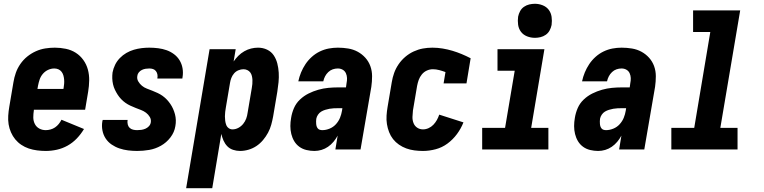

<svg xmlns="http://www.w3.org/2000/svg" viewBox="-20 -790 4040 1015"><path d="M222 8Q199 8 176 5Q153 2 132 -5Q111 -12 92.5 -24.5Q74 -37 60.5 -53.5Q47 -70 38 -90.5Q29 -111 25.5 -133Q22 -155 23.5 -178.5Q25 -202 29 -225L51 -355Q55 -380 63.5 -404.5Q72 -429 87.5 -451.5Q103 -474 124 -491Q145 -508 169.5 -519Q194 -530 219.5 -534Q245 -538 270 -538Q299 -538 328 -532Q357 -526 380.5 -511Q404 -496 420.5 -473Q437 -450 444.5 -422.5Q452 -395 451.5 -365Q451 -335 446 -305L430 -210H159V-207Q156 -188 156 -169.5Q156 -151 164 -135Q172 -119 187.5 -110.5Q203 -102 222 -102Q234 -102 247 -105.5Q260 -109 271 -116.5Q282 -124 290.5 -134.5Q299 -145 305 -157L424 -108Q408 -81 386 -58Q364 -35 337 -20Q310 -5 280.5 1.5Q251 8 222 8ZM178 -320H315L316 -323Q318 -335 319 -346.5Q320 -358 319 -369.5Q318 -381 315 -391.5Q312 -402 305.5 -410.5Q299 -419 289 -423.5Q279 -428 267 -428Q250 -428 234 -420.5Q218 -413 206.5 -399.5Q195 -386 189.5 -369.5Q184 -353 181 -337Z M705 8Q681 8 657 5Q633 2 611 -5.5Q589 -13 570 -26Q551 -39 538.5 -58Q526 -77 521.5 -100.5Q517 -124 521 -148Q522 -150 522 -152Q522 -154 523 -156H655Q655 -155 655 -154.5Q655 -154 654 -153Q653 -142 655.5 -131.5Q658 -121 665.5 -114Q673 -107 683.5 -104.5Q694 -102 705 -102Q716 -102 727 -103.5Q738 -105 748.5 -109.5Q759 -114 767 -122.5Q775 -131 777 -142Q780 -158 772 -171.5Q764 -185 752 -194Q740 -203 725.5 -208.5Q711 -214 697 -219.5Q683 -225 669 -231.5Q655 -238 643 -246.5Q631 -255 620.5 -266Q610 -277 602 -289.5Q594 -302 587.5 -315.5Q581 -329 577.5 -344.5Q574 -360 573.5 -375.5Q573 -391 575 -407Q579 -428 588.5 -447.5Q598 -467 613.5 -483Q629 -499 648 -510Q667 -521 687.5 -527Q708 -533 728.5 -535.5Q749 -538 769 -538Q793 -538 816.5 -535Q840 -532 861 -524.5Q882 -517 900 -503.5Q918 -490 929.5 -471Q941 -452 945 -429Q949 -406 945 -382Q945 -381 944.5 -379Q944 -377 944 -375H812Q812 -375 812 -376Q812 -377 812 -377Q814 -387 812 -397Q810 -407 804 -414.5Q798 -422 789 -425Q780 -428 769 -428Q760 -428 750 -426.5Q740 -425 730.5 -420.5Q721 -416 714 -407.5Q707 -399 706 -389Q703 -373 711 -359.5Q719 -346 730.5 -336.5Q742 -327 756.5 -321.5Q771 -316 785 -310.5Q799 -305 813 -298.5Q827 -292 839 -283.5Q851 -275 861.5 -264Q872 -253 880.5 -240.5Q889 -228 895 -214.5Q901 -201 905 -186Q909 -171 909.5 -155Q910 -139 907 -123Q902 -91 881 -63.5Q860 -36 830.5 -19.5Q801 -3 769 2.5Q737 8 705 8Z M964 205 1088 -530H1226L1215 -465Q1226 -481 1240 -495Q1254 -509 1271.5 -519Q1289 -529 1307.5 -533.5Q1326 -538 1344 -538Q1370 -538 1392 -527.5Q1414 -517 1427 -497.5Q1440 -478 1446 -454.5Q1452 -431 1453.5 -406Q1455 -381 1452.5 -355.5Q1450 -330 1446 -305L1424 -175Q1420 -153 1414 -131Q1408 -109 1397 -88.5Q1386 -68 1370.5 -49.5Q1355 -31 1335.5 -18Q1316 -5 1293.5 1.5Q1271 8 1249 8Q1230 8 1212 2Q1194 -4 1181.5 -17Q1169 -30 1161.5 -47Q1154 -64 1150 -82L1102 205ZM1209 -106Q1225 -106 1240 -114Q1255 -122 1265.5 -135Q1276 -148 1281.5 -163Q1287 -178 1289 -194L1311 -324Q1313 -335 1314 -346Q1315 -357 1314.5 -367.5Q1314 -378 1311.5 -388.5Q1309 -399 1303 -407Q1297 -415 1287.5 -419.5Q1278 -424 1267 -424Q1254 -424 1240.5 -418.5Q1227 -413 1217.5 -402Q1208 -391 1203 -378Q1198 -365 1196 -352L1174 -222Q1172 -210 1170.5 -198.5Q1169 -187 1169 -175Q1169 -163 1170.5 -151.5Q1172 -140 1176 -129.5Q1180 -119 1189 -112.5Q1198 -106 1209 -106Z M1642 8Q1621 8 1600 3Q1579 -2 1562.5 -14Q1546 -26 1535.5 -43.5Q1525 -61 1520 -81.5Q1515 -102 1515 -123.5Q1515 -145 1519 -167Q1523 -193 1534 -218.5Q1545 -244 1565.5 -263.5Q1586 -283 1611 -295.5Q1636 -308 1662.5 -315.5Q1689 -323 1715 -325.5Q1741 -328 1767 -328H1809L1812 -350Q1815 -364 1814.5 -377.5Q1814 -391 1808.5 -403Q1803 -415 1791.5 -421.5Q1780 -428 1766 -428Q1752 -428 1739 -423.5Q1726 -419 1715.5 -409Q1705 -399 1698.5 -386.5Q1692 -374 1689 -360H1557Q1562 -384 1571.5 -407Q1581 -430 1595 -451Q1609 -472 1628.5 -489.5Q1648 -507 1671 -518Q1694 -529 1718 -533.5Q1742 -538 1766 -538Q1794 -538 1821 -533.5Q1848 -529 1871 -516.5Q1894 -504 1911.5 -484.5Q1929 -465 1938 -440Q1947 -415 1947 -387Q1947 -359 1943 -331L1886 0H1753L1765 -73Q1756 -56 1743 -40.5Q1730 -25 1714 -14Q1698 -3 1679.5 2.5Q1661 8 1642 8ZM1684 -102Q1703 -102 1722.5 -110Q1742 -118 1756 -133.5Q1770 -149 1777.5 -167.5Q1785 -186 1788 -205L1790 -218H1767Q1756 -218 1744.5 -217.5Q1733 -217 1722 -215Q1711 -213 1699.5 -209.5Q1688 -206 1678 -200Q1668 -194 1661 -183.5Q1654 -173 1652 -162Q1651 -155 1651 -148.5Q1651 -142 1651.5 -135Q1652 -128 1654 -122Q1656 -116 1660 -111Q1664 -106 1670.5 -104Q1677 -102 1684 -102Z M2216 8Q2193 8 2170.5 5Q2148 2 2127.5 -5.5Q2107 -13 2089 -25.5Q2071 -38 2058 -54.5Q2045 -71 2037 -91.5Q2029 -112 2025.5 -134Q2022 -156 2023.5 -179Q2025 -202 2029 -225L2051 -355Q2055 -380 2063.5 -404Q2072 -428 2087 -450Q2102 -472 2122.5 -489.5Q2143 -507 2167 -518Q2191 -529 2215.5 -533.5Q2240 -538 2266 -538Q2293 -538 2320 -533.5Q2347 -529 2372 -521.5Q2397 -514 2421 -504Q2445 -494 2468 -482L2446 -349H2325L2335 -409Q2319 -415 2302 -419.5Q2285 -424 2268 -424Q2252 -424 2236.5 -417Q2221 -410 2210 -396.5Q2199 -383 2193.5 -367.5Q2188 -352 2185 -336L2163 -206Q2161 -189 2160.5 -172Q2160 -155 2166 -139.5Q2172 -124 2185.5 -115Q2199 -106 2216 -106Q2231 -106 2245.5 -112.5Q2260 -119 2271 -130.5Q2282 -142 2289.5 -155.5Q2297 -169 2302 -184L2430 -143Q2417 -110 2395.5 -81Q2374 -52 2345.5 -31Q2317 -10 2283 -1Q2249 8 2216 8Z M2529 0V-114H2650L2701 -416H2610V-530H2858L2788 -114H2879V0ZM2808 -590Q2786 -590 2766 -598Q2746 -606 2734 -622Q2722 -638 2719 -659Q2716 -680 2719 -702Q2722 -717 2729.5 -731Q2737 -745 2750 -754Q2763 -763 2778 -766.5Q2793 -770 2808 -770Q2829 -770 2849 -762Q2869 -754 2881 -738Q2893 -722 2896 -701Q2899 -680 2896 -658Q2893 -643 2885.5 -629Q2878 -615 2865 -606Q2852 -597 2837 -593.5Q2822 -590 2808 -590Z M3142 8Q3121 8 3100 3Q3079 -2 3062.5 -14Q3046 -26 3035.5 -43.5Q3025 -61 3020 -81.5Q3015 -102 3015 -123.5Q3015 -145 3019 -167Q3023 -193 3034 -218.5Q3045 -244 3065.5 -263.5Q3086 -283 3111 -295.5Q3136 -308 3162.5 -315.5Q3189 -323 3215 -325.5Q3241 -328 3267 -328H3309L3312 -350Q3315 -364 3314.5 -377.5Q3314 -391 3308.5 -403Q3303 -415 3291.5 -421.5Q3280 -428 3266 -428Q3252 -428 3239 -423.5Q3226 -419 3215.5 -409Q3205 -399 3198.5 -386.5Q3192 -374 3189 -360H3057Q3062 -384 3071.5 -407Q3081 -430 3095 -451Q3109 -472 3128.5 -489.5Q3148 -507 3171 -518Q3194 -529 3218 -533.5Q3242 -538 3266 -538Q3294 -538 3321 -533.5Q3348 -529 3371 -516.5Q3394 -504 3411.5 -484.5Q3429 -465 3438 -440Q3447 -415 3447 -387Q3447 -359 3443 -331L3386 0H3253L3265 -73Q3256 -56 3243 -40.5Q3230 -25 3214 -14Q3198 -3 3179.5 2.5Q3161 8 3142 8ZM3184 -102Q3203 -102 3222.5 -110Q3242 -118 3256 -133.5Q3270 -149 3277.5 -167.5Q3285 -186 3288 -205L3290 -218H3267Q3256 -218 3244.5 -217.5Q3233 -217 3222 -215Q3211 -213 3199.5 -209.5Q3188 -206 3178 -200Q3168 -194 3161 -183.5Q3154 -173 3152 -162Q3151 -155 3151 -148.5Q3151 -142 3151.5 -135Q3152 -128 3154 -122Q3156 -116 3160 -111Q3164 -106 3170.5 -104Q3177 -102 3184 -102Z M3529 0V-114H3650L3735 -621H3644V-735H3893L3788 -114H3879V0Z"/></svg>

Font: iosevka_custom_sans_ss08 Heavy
Style: Italic
Weight: 900
Italic angle: -10°
Designer: Belleve Invis
Foundry: Belleve Invis
Version: Version 10.3.0; ttfautohint (v1.8.3)